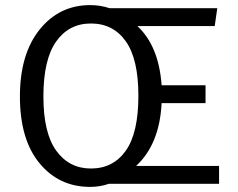

<svg xmlns="http://www.w3.org/2000/svg" viewBox="-20 -720 931 752"><path d="M838 -70V0H406Q372 12 333 12Q211 12 134.5 -81Q58 -174 58 -342Q58 -508 135 -604Q212 -700 333 -700Q373 -700 409 -688H831L821 -618H518Q602 -540 613 -386H785V-316H613Q605 -155 513 -70ZM150 -342Q150 -199 200.5 -129.5Q251 -60 336 -60Q423 -60 472.5 -129.5Q522 -199 522 -345Q522 -489 472.5 -558.5Q423 -628 336 -628Q250 -628 200 -557.5Q150 -487 150 -342Z"/></svg>

Font: FiraGO Book
Style: Regular
Weight: 350
Designer: bBox Type
Foundry: bBox Type GmbH
Version: Version 1.001;PS 001.001;hotconv 1.0.88;makeotf.lib2.5.64775